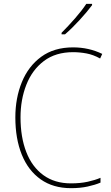

<svg xmlns="http://www.w3.org/2000/svg" viewBox="-20 -971 581 1001"><path d="M361 -699Q270 -699 209 -653Q148 -607 117.5 -529.5Q87 -452 87 -359Q87 -256 117 -178.5Q147 -101 206 -58Q265 -15 350 -15Q399 -15 437.5 -23.5Q476 -32 504 -44V-19Q476 -7 437 1.5Q398 10 350 10Q257 10 192 -36Q127 -82 93.5 -165Q60 -248 60 -359Q60 -460 94 -543Q128 -626 195 -675Q262 -724 361 -724Q443 -724 513 -690L502 -666Q466 -686 430.5 -692.5Q395 -699 361 -699ZM460 -944Q434 -909 394.5 -866Q355 -823 319 -792H301V-800Q335 -834 371 -875Q407 -916 430 -951H460Z"/></svg>

Font: Noto Sans SemiCondensed Thin
Style: Regular
Weight: 100
Width: 4
Designer: Monotype Design Team
Foundry: Monotype Imaging Inc.
Version: Version 2.013; ttfautohint (v1.8.4.7-5d5b)